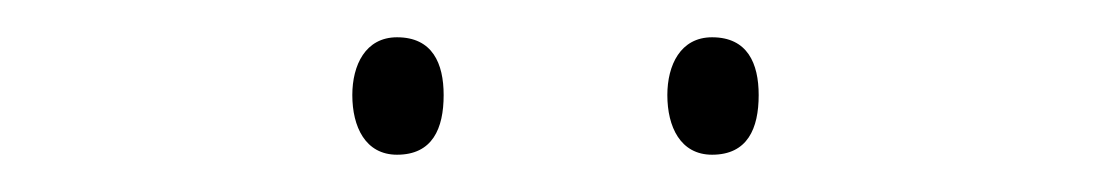

<svg xmlns="http://www.w3.org/2000/svg" viewBox="-20 -724 598 103"><path d="M169 -673C169 -656 176 -641 193 -641C212 -641 218 -655 218 -673C218 -690 212 -704 193 -704C176 -704 169 -689 169 -673ZM338 -673C338 -656 345 -641 362 -641C381 -641 387 -655 387 -673C387 -690 381 -704 362 -704C345 -704 338 -689 338 -673Z"/></svg>

Font: Noto Sans Thai Looped SemiCondensed Thin
Style: Regular
Weight: 100
Width: 4
Designer: Sasikarn Vongin, Ben Mitchell
Foundry: The Fontpad Ltd
Version: Version 1.001